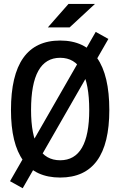

<svg xmlns="http://www.w3.org/2000/svg" viewBox="-20 -914 626 999"><path d="M98.1 65.4 32.2 28.8 478 -748 543.9 -711.4ZM293 9.8Q37.1 9.8 37.1 -341.8Q37.1 -703.1 293 -703.1Q548.8 -703.1 548.8 -341.8Q548.8 9.8 293 9.8ZM293 -80.1Q444.3 -80.1 444.3 -341.8Q444.3 -613.3 293 -613.3Q141.6 -613.3 141.6 -341.8Q141.6 -80.1 293 -80.1ZM229 -771.5 336.4 -893.6H474.1L342.3 -771.5Z"/></svg>

Font: Cascadia Code
Style: Regular
Weight: 400
Designer: Aaron Bell
Foundry: Saja Typeworks
Version: Version 2404.023